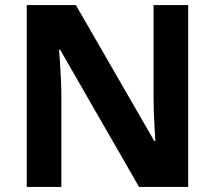

<svg xmlns="http://www.w3.org/2000/svg" viewBox="-20 -734 844 754"><path d="M719 0H526L216 -539H212Q214 -516 216 -484Q218 -452 219.5 -418Q221 -384 221 -353V0H85V-714H278L586 -180H590Q589 -200 587 -231.5Q585 -263 584 -297.5Q583 -332 583 -359V-714H719Z"/></svg>

Font: Noto Sans Syriac Eastern
Style: Bold
Weight: 700
Designer: Patrick Giasson and the Monotype Design Team
Foundry: Monotype Imaging Inc.
Version: Version 3.001